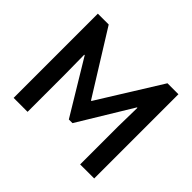

<svg xmlns="http://www.w3.org/2000/svg" viewBox="-160 -940 1160 1160"><g transform="rotate(45 420.0 -360.0)"><path d="M76.2 -719.7H168.9L418 -319.3H421.9L670.9 -719.7H764.6V0H644.5V-322.3L647.5 -486.3H643.6L435.5 -143.6H404.3L197.3 -486.3H193.4L195.3 -322.3V0H76.2Z"/></g></svg>

Font: Reddit Sans Fudge SemiBold
Style: Regular
Weight: 600
Designer: Stephen Hutchings
Foundry: Reddit
Version: Version 1.011